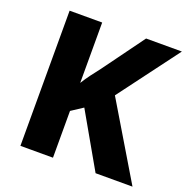

<svg xmlns="http://www.w3.org/2000/svg" viewBox="-127 -833 929 953"><g transform="rotate(20 337.0 -357.0)"><path d="M673 0H478L314 -287L253 -247V0H81V-714H253V-395Q269 -421 288 -446.5Q307 -472 326 -496L485 -714H674L436 -396Z"/></g></svg>

Font: Noto Sans Lao Looped ExtraBold
Style: Regular
Weight: 800
Designer: Mark Frömberg, Ben Mitchell
Foundry: The Fontpad Ltd
Version: Version 1.002; ttfautohint (v1.8.4.7-5d5b)